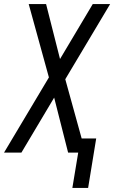

<svg xmlns="http://www.w3.org/2000/svg" viewBox="-28 -755 565 950"><path d="M330 175 359 0H309L240 -272L78 0H-8L214 -372L114 -735H200L269 -463L431 -735H517L295 -363L376 -70H448L408 175Z"/></svg>

Font: Iosevka SS04
Style: Italic
Weight: 400
Italic angle: -9°
Monospace: yes
Designer: Belleve Invis
Foundry: Belleve Invis
Version: Version 19.0.0; ttfautohint (v1.8.4)